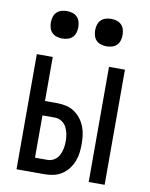

<svg xmlns="http://www.w3.org/2000/svg" viewBox="-83 -793 666 854"><g transform="rotate(10 250.0 -366.0)"><path d="M377 0V-520H449V0ZM51 0V-520H123V-321H179Q199 -321 219 -316.5Q239 -312 255.5 -301Q272 -290 284.5 -274Q297 -258 304.5 -239Q312 -220 314.5 -200.5Q317 -181 317 -161Q317 -140 314.5 -120.5Q312 -101 304.5 -82Q297 -63 284.5 -47Q272 -31 255.5 -20Q239 -9 219 -4.5Q199 0 179 0ZM123 -65H179Q196 -65 210 -74Q224 -83 231.5 -97.5Q239 -112 242 -128Q245 -144 245 -161Q245 -177 242 -193Q239 -209 231.5 -223.5Q224 -238 210 -247Q196 -256 179 -256H123ZM350 -608Q338 -608 325.5 -611.5Q313 -615 304 -624Q295 -633 291.5 -645.5Q288 -658 288 -670Q288 -682 291.5 -694.5Q295 -707 304 -716Q313 -725 325.5 -728.5Q338 -732 350 -732Q362 -732 374.5 -728.5Q387 -725 396 -716Q405 -707 408.5 -694.5Q412 -682 412 -670Q412 -658 408.5 -645.5Q405 -633 396 -624Q387 -615 374.5 -611.5Q362 -608 350 -608ZM150 -608Q138 -608 125.5 -611.5Q113 -615 104 -624Q95 -633 91.5 -645.5Q88 -658 88 -670Q88 -682 91.5 -694.5Q95 -707 104 -716Q113 -725 125.5 -728.5Q138 -732 150 -732Q162 -732 174.5 -728.5Q187 -725 196 -716Q205 -707 208.5 -694.5Q212 -682 212 -670Q212 -658 208.5 -645.5Q205 -633 196 -624Q187 -615 174.5 -611.5Q162 -608 150 -608Z"/></g></svg>

Font: Iosevka Term Curly
Style: Regular
Weight: 400
Designer: Belleve Invis
Foundry: Belleve Invis
Version: Version 32.3.0